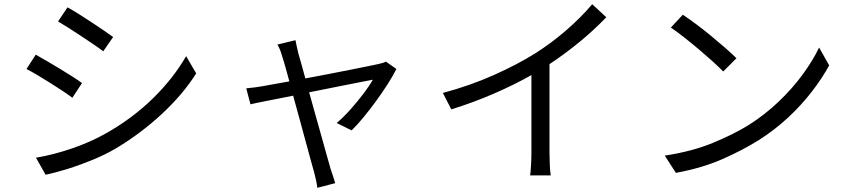

<svg xmlns="http://www.w3.org/2000/svg" viewBox="-20 -803 4040 913"><path d="M301 -768Q323 -756 353.5 -737Q384 -718 415.5 -697Q447 -676 474.5 -657.5Q502 -639 518 -627L471 -559Q453 -573 425.5 -591.5Q398 -610 367.5 -630.5Q337 -651 307.5 -669.5Q278 -688 256 -701ZM151 -53Q234 -67 322 -97Q410 -127 486 -170Q611 -241 707.5 -335.5Q804 -430 865 -536L913 -454Q849 -353 748.5 -260Q648 -167 529 -96Q479 -67 419.5 -42.5Q360 -18 302 0Q244 18 197 28ZM150 -543Q172 -531 202.5 -513Q233 -495 265.5 -475.5Q298 -456 326 -438Q354 -420 370 -408L324 -338Q306 -352 278 -370.5Q250 -389 219 -408.5Q188 -428 158.5 -445.5Q129 -463 106 -475Z M1385 -612Q1387 -599 1391 -583Q1395 -567 1399 -548Q1404 -532 1412.5 -501Q1421 -470 1432 -430Q1485 -440 1540 -450.5Q1595 -461 1644.5 -471Q1694 -481 1729 -488Q1764 -495 1777 -498Q1786 -500 1797 -503Q1808 -506 1815 -510L1865 -475Q1849 -443 1823.5 -403Q1798 -363 1768 -322Q1738 -281 1708 -244.5Q1678 -208 1652 -183L1581 -218Q1613 -245 1646 -282Q1679 -319 1707.5 -356.5Q1736 -394 1753 -424Q1742 -422 1696 -413Q1650 -404 1585 -391Q1520 -378 1450 -364Q1465 -310 1481 -253Q1497 -196 1511.5 -144.5Q1526 -93 1536.5 -55Q1547 -17 1552 0Q1557 14 1563.5 34Q1570 54 1574 68L1489 90Q1487 73 1483 54.5Q1479 36 1474 17Q1469 0 1458.5 -38.5Q1448 -77 1434 -128.5Q1420 -180 1404.5 -237Q1389 -294 1374 -348Q1304 -334 1247.5 -323Q1191 -312 1171 -307L1151 -383Q1172 -385 1192 -387.5Q1212 -390 1234 -394Q1245 -396 1277.5 -402Q1310 -408 1356 -416Q1345 -456 1336.5 -486.5Q1328 -517 1323 -531Q1313 -569 1299 -591Z M2086 -361Q2216 -396 2328 -446Q2440 -496 2523 -548Q2601 -597 2672.5 -659Q2744 -721 2796 -783L2863 -721Q2748 -601 2593 -498V-76Q2593 -48 2594.5 -16Q2596 16 2599 31H2501Q2503 17 2505 -15.5Q2507 -48 2507 -76V-446Q2428 -401 2329 -358Q2230 -315 2126 -283Z M3227 -733Q3254 -715 3289 -689Q3324 -663 3360.5 -633Q3397 -603 3429 -575Q3461 -547 3482 -526L3419 -463Q3400 -483 3369.5 -510.5Q3339 -538 3303.5 -568Q3268 -598 3233 -625.5Q3198 -653 3170 -672ZM3141 -63Q3272 -83 3371 -124Q3470 -165 3541 -209Q3618 -258 3683 -320Q3748 -382 3797 -449Q3846 -516 3875 -577L3923 -492Q3889 -430 3839.5 -366Q3790 -302 3726.5 -243Q3663 -184 3587 -136Q3512 -89 3415.5 -46.5Q3319 -4 3194 19Z"/></svg>

Font: Chiron Sans HK TT
Style: Regular
Weight: 400
Designer: Ryoko NISHIZUKA 西塚涼子 (kana, bopomofo & ideographs); Paul D. Hunt (Latin, Greek & Cyrillic); Sandoll Communications 산돌커뮤니
Foundry: Adobe
Version: Version 2.022;hotconv 1.0.109;makeotfexe 2.5.65596